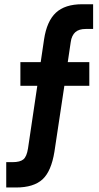

<svg xmlns="http://www.w3.org/2000/svg" viewBox="-20 -710 459 887"><path d="M8.8 39.1H38.1Q72.3 39.1 87.9 26.4Q103.5 13.7 109.4 -24.4L152.3 -313.5H74.2V-422.9H168L183.6 -528.3Q196.3 -612.3 238.3 -651.4Q280.3 -690.4 359.4 -690.4H410.2V-576.2H376Q344.7 -576.2 328.1 -561.5Q320.3 -554.7 314.5 -543Q308.6 -531.2 306.6 -514.6L293 -422.9H392.6V-313.5H277.3L231.4 -8.8Q216.8 81.1 176.8 118.2Q135.7 156.2 53.7 156.2H8.8Z"/></svg>

Font: DINish
Style: Bold
Weight: 700
Designer: Bert Driehuis
Foundry: Playbeing
Version: Version 3.008; git-95204e4c-release